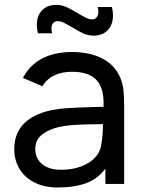

<svg xmlns="http://www.w3.org/2000/svg" viewBox="-20 -774 602 808"><path d="M139.5 -634Q135 -653 135 -669.5Q135 -707 156.5 -730.2Q178 -753.5 217 -753.5Q238.5 -753.5 259 -744.5Q279.5 -735.5 307 -718.5Q330 -705 342.8 -698.8Q355.5 -692.5 367.5 -692.5Q380 -692.5 387 -701.5Q394 -710.5 394 -725Q394 -734 391 -744.5H451Q455.5 -726 455.5 -709Q455.5 -671 433.8 -647.5Q412 -624 373 -624Q351.5 -624 331.2 -633Q311 -642 283.5 -659Q260.5 -672.5 247.8 -678.8Q235 -685 223 -685Q210 -685 203.2 -676.2Q196.5 -667.5 196.5 -653.5Q196.5 -644.5 199.5 -634ZM502.5 -334V0H423.5V-64.5Q392 -21.5 342.5 -3.2Q293 15 223.5 15Q165 15 123.5 -6.8Q82 -28.5 61 -65Q40 -101.5 40 -146Q40 -265.5 172.5 -304.5Q210.5 -315 259 -318.5Q307.5 -322 390.5 -324L415.5 -324.5Q416 -330 416 -340Q416 -408 383.5 -440Q351 -472 282 -472Q241 -472 209 -457Q177 -442 158.5 -411L76.5 -446Q103.5 -498.5 155.5 -526.8Q207.5 -555 283 -555Q357.5 -555 409.8 -528.2Q462 -501.5 485 -449.5Q495.5 -426.5 499 -399Q502.5 -371.5 502.5 -334ZM407 -172.5Q412.5 -198 413.5 -251.5Q342 -251.5 295 -248.5Q248 -245.5 212.5 -235.5Q174 -223.5 151.2 -202.5Q128.5 -181.5 128.5 -146.5Q128.5 -123 140 -103.2Q151.5 -83.5 176 -71.5Q200.5 -59.5 237 -59.5Q284.5 -59.5 322.2 -73.8Q360 -88 382.2 -113.5Q404.5 -139 407 -172.5Z"/></svg>

Font: CCSD_manrope Medium
Style: Regular
Weight: 500
Designer: Mikhail Sharanda
Foundry: Mikhail Sharanda
Version: Version 4.503